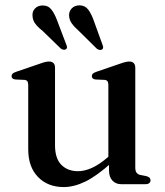

<svg xmlns="http://www.w3.org/2000/svg" viewBox="-20 -708 634 738"><path d="M399 -53V-89L396.5 -92V-381Q396.5 -391 393 -395.8Q389.5 -400.5 381.5 -401L347 -402.5Q339.5 -403.5 336.2 -406.8Q333 -410 333 -415Q333 -421 336.8 -424.8Q340.5 -428.5 350.5 -432L438 -462Q452 -467 461 -469.2Q470 -471.5 477 -471.5Q488.5 -471.5 494.2 -465.2Q500 -459 500 -448V-63.5Q500 -51 504.8 -44.5Q509.5 -38 519 -35.5L542.5 -31Q551 -28.5 554.8 -24.8Q558.5 -21 558.5 -15Q558.5 -8 553.5 -4Q548.5 0 538 0H446Q425 0 412 -14Q399 -28 399 -53ZM88.5 -134V-381Q88.5 -391 85 -395.8Q81.5 -400.5 73.5 -401L39 -402.5Q31 -403.5 27.8 -406.8Q24.5 -410 24.5 -415Q24.5 -421 28.2 -424.8Q32 -428.5 42 -432L130 -462Q144.5 -467.5 153.2 -469.5Q162 -471.5 168 -471.5Q180 -471.5 185.8 -465.2Q191.5 -459 191.5 -448V-149.5Q191.5 -99 215.8 -74.5Q240 -50 280 -50Q305 -50 333 -62.5Q361 -75 393 -102.5L414 -120.5L431.5 -102.5L410.5 -84Q352 -31.5 308.2 -10.2Q264.5 11 225 11Q163.5 11 126 -27.8Q88.5 -66.5 88.5 -134ZM199.5 -629.5 234.5 -537.5Q237 -531.5 237.5 -527Q238 -522.5 234 -519Q230 -516 224.5 -516.8Q219 -517.5 214 -521L143 -590Q125.5 -603.5 115.5 -617Q105.5 -630.5 105 -647.5Q103.5 -663 114 -674.8Q124.5 -686.5 143 -687Q164.5 -687.5 177 -672Q189.5 -656.5 199.5 -629.5ZM340.5 -628.5 374 -536Q376.5 -530 376.5 -525.5Q376.5 -521 372.5 -518Q368.5 -515 363 -516Q357.5 -517 352.5 -520.5L281.5 -590.5Q265.5 -604.5 255.8 -618.2Q246 -632 245.5 -649Q245 -664.5 255.8 -675.8Q266.5 -687 285 -687.5Q306.5 -687.5 318.8 -671.5Q331 -655.5 340.5 -628.5Z"/></svg>

Font: Fraunces 36pt
Style: Regular
Weight: 400
Version: Version 1.000;[b76b70a41]